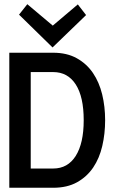

<svg xmlns="http://www.w3.org/2000/svg" viewBox="-20 -886 586 906"><path d="M476.1 -318.8Q476.1 -254.9 462.6 -197Q449.2 -139.2 419.7 -95.5Q390.1 -51.8 343.5 -25.9Q296.9 0 231 0H23.9V-637.2H231Q295.9 -637.2 342.5 -611.1Q389.2 -585 418.7 -541.5Q448.2 -498 462.2 -440.4Q476.1 -382.8 476.1 -318.8ZM375 -318.8Q375 -429.2 337.4 -487.5Q299.8 -545.9 231 -545.9H125V-90.8H231Q299.8 -90.8 337.4 -150.4Q375 -210 375 -318.8ZM228 -662.1 69.8 -816.9 108.9 -866.2 229 -765.1 347.2 -865.2 386.2 -814.9Z"/></svg>

Font: Anonymous Pro
Style: Bold
Weight: 700
Monospace: yes
Designer: Mark Simonson
Version: Version 1.003